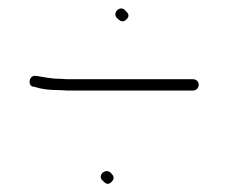

<svg xmlns="http://www.w3.org/2000/svg" viewBox="-20 -514 543 458"><path d="M225 -83C231 -77 237 -71 246 -80C255 -89 250 -96 244 -102C231 -114 211 -95 225 -83ZM259 -471C266 -464 273 -459 282 -468C291 -477 285 -483 278 -490C266 -502 247 -483 259 -471ZM454 -312C454 -320 448 -325 440 -325H150C143 -325 134 -325 125 -326C100 -326 87 -330 66 -333C48 -336 45 -307 61 -307C81 -301 98 -299 124 -299C134 -298 143 -298 150 -298H440C448 -298 454 -304 454 -312Z"/></svg>

Font: Electronic
Style: Lt
Weight: 300
Version: Version 1.011